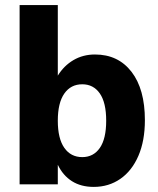

<svg xmlns="http://www.w3.org/2000/svg" viewBox="-20 -724 619 754"><path d="M549 -252Q549 -171 523.5 -112Q498 -53 452.5 -21.5Q407 10 348 10Q298 10 262.5 -12.5Q227 -35 207 -77V0H57V-704H207V-427Q231 -466 268.5 -488Q306 -510 353 -510Q444 -510 496.5 -442Q549 -374 549 -252ZM397 -250Q397 -321 372 -357Q347 -393 303 -393Q258 -393 232.5 -356.5Q207 -320 207 -250Q207 -180 232.5 -143.5Q258 -107 303 -107Q347 -107 372 -143Q397 -179 397 -250Z"/></svg>

Font: CBA Beacon Sans Extra Bold
Style: Regular
Weight: 800
Designer: Wei Huang
Foundry: Wei Huang
Version: Version 1.002